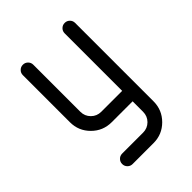

<svg xmlns="http://www.w3.org/2000/svg" viewBox="-176 -500 764 764"><g transform="rotate(-45 206.0 -118.0)"><path d="M294.1 -382.4Q294.1 -394.7 302.6 -403.2Q311.2 -411.8 323.5 -411.8Q335.9 -411.8 344.4 -403.2Q352.9 -394.7 352.9 -382.4V58.8Q352.9 107.6 318.5 142.1Q284.1 176.5 235.3 176.5H117.6Q105.3 176.5 96.8 167.9Q88.2 159.4 88.2 147.1Q88.2 134.7 96.8 126.2Q105.3 117.6 117.6 117.6H235.3Q260 117.6 277.1 100.6Q294.1 83.5 294.1 58.8V0H176.5Q127.6 0 93.2 -34.4Q58.8 -68.8 58.8 -117.6V-382.4Q58.8 -394.7 67.4 -403.2Q75.9 -411.8 88.2 -411.8Q100.6 -411.8 109.1 -403.2Q117.6 -394.7 117.6 -382.4V-117.6Q117.6 -92.9 134.7 -75.9Q151.8 -58.8 176.5 -58.8H294.1Z"/></g></svg>

Font: OpenGost Type B TT
Style: Regular
Weight: 400
Version: Version 0.3